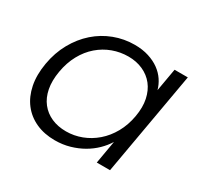

<svg xmlns="http://www.w3.org/2000/svg" viewBox="-123 -712 920 879"><g transform="rotate(30 337.5 -273.0)"><path d="M46 -274Q57 -338 86 -390Q115 -442 156.5 -478.5Q198 -515 249.5 -534.5Q301 -554 357 -554Q398 -554 431 -543.5Q464 -533 488 -515.5Q512 -498 527.5 -475Q543 -452 550 -426L571 -546H641L545 0H475L496 -121Q480 -95 456 -71.5Q432 -48 401.5 -30.5Q371 -13 334.5 -2.5Q298 8 257 8Q201 8 157 -12Q113 -32 84.5 -69Q56 -106 45.5 -158Q35 -210 46 -274ZM523 -273Q532 -324 523.5 -364.5Q515 -405 492.5 -433.5Q470 -462 435.5 -477.5Q401 -493 359 -493Q316 -493 276.5 -478.5Q237 -464 204.5 -436Q172 -408 149.5 -367Q127 -326 118 -274Q109 -222 117 -181Q125 -140 147.5 -111.5Q170 -83 204 -68Q238 -53 281 -53Q323 -53 362.5 -68Q402 -83 435 -111.5Q468 -140 491 -181Q514 -222 523 -273Z"/></g></svg>

Font: SVN-Poppins Light
Style: Italic
Weight: 300
Italic angle: -10°
Designer: Ninad Kale (Devanagari), Jonny Pinhorn (Latin)
Foundry: Indian Type Foundry
Version: Version 3.002 2017; ttfautohint (v1.8.3)